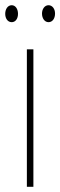

<svg xmlns="http://www.w3.org/2000/svg" viewBox="-32 -716 231 736"><path d="M-12 -663C-12 -646 -3 -631 13 -631C27 -631 37 -644 37 -663C37 -682 27 -696 13 -696C-3 -696 -12 -680 -12 -663ZM129 -664C129 -646 139 -631 154 -631C169 -631 179 -645 179 -664C179 -683 168 -696 154 -696C139 -696 129 -681 129 -664ZM96 0V-527H71V0Z"/></svg>

Font: Noto Sans Gurmukhi UI ExtraCondensed Thin
Style: Regular
Weight: 100
Width: 2
Designer: Jelle Bosma - Monotype Design Team
Foundry: Monotype Imaging Inc.
Version: Version 2.004